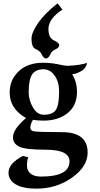

<svg xmlns="http://www.w3.org/2000/svg" viewBox="-20 -853 590 1134"><path d="M238.8 -175.3Q292.5 -175.3 310.8 -205.3Q329.1 -235.4 329.1 -312Q329.1 -369.6 302.7 -406.7Q276.4 -443.8 236.8 -443.8Q190.4 -443.8 169.9 -413.6Q149.4 -383.3 149.4 -308.6Q149.4 -261.7 174.6 -218.5Q199.7 -175.3 238.8 -175.3ZM194.3 261.2Q114.7 261.2 72.5 235.8Q30.3 210.4 30.3 167Q30.3 111.8 115.7 67.9L146.5 75.7Q139.2 96.7 139.2 125.5Q139.2 154.3 160.2 172.1Q181.2 189.9 222.2 189.9Q390.6 189.9 390.6 100.1Q390.6 31.2 249.5 31.2Q128.4 31.2 92.5 12.7Q56.6 -5.9 56.6 -42Q56.6 -90.3 133.8 -155.8Q37.1 -210.4 37.1 -306.6Q37.1 -381.8 90.6 -432.1Q144 -482.4 234.9 -482.4Q290 -482.4 351.1 -467.3Q368.2 -464.4 382.3 -464.4Q452.1 -467.3 494.1 -481.4Q487.8 -447.3 456.1 -430.9Q424.3 -414.6 406.2 -414.6Q434.6 -369.1 434.6 -310.1Q434.6 -229.5 379.4 -185.1Q324.2 -140.6 237.3 -140.6Q199.2 -140.6 174.8 -145.5Q159.2 -119.6 159.2 -98.6Q159.2 -83.5 176.8 -78.1Q194.3 -72.8 345.9 -72.5Q497.6 -72.3 497.6 48.3Q497.6 130.4 405.8 195.8Q314 261.2 194.3 261.2ZM319.8 -833 348.6 -796.4Q266.1 -742.2 266.1 -682.1Q266.1 -629.4 297.4 -615.2Q328.6 -601.1 330.1 -585.9Q328.6 -570.8 306.9 -561.3Q285.2 -551.8 276.1 -530.5Q267.1 -509.3 252 -507.3Q236.3 -509.3 227.1 -530.5Q217.8 -551.8 191.9 -562.5Q166 -573.2 166 -623Q166 -661.6 206.3 -718.8Q246.6 -775.9 319.8 -833Z"/></svg>

Font: Kelvinch
Style: Bold
Weight: 700
Designer: Paul James Miller
Foundry: High-Logic / Made with FontCreator
Version: Version 3.501;March 28, 2021;FontCreator 13.0.0.2683 64-bit